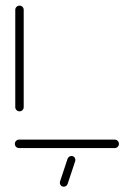

<svg xmlns="http://www.w3.org/2000/svg" viewBox="-20 -539 477 699"><path d="M413 -15.2Q413 -8.9 408.5 -4.4Q404.1 0 397.8 0H49.3Q43 0 38.5 -4.4Q34.1 -8.9 34.1 -15.2Q34.1 -21.5 38.5 -26.1Q43 -30.7 49.3 -30.7H397.8Q404.1 -30.7 408.5 -26.1Q413 -21.5 413 -15.2ZM51.1 -133.7Q44.8 -133.7 40.2 -138.1Q35.6 -142.6 35.6 -148.9V-503.3Q35.6 -509.6 40.2 -514.1Q44.8 -518.5 51.1 -518.5Q57.4 -518.5 61.9 -514.1Q66.3 -509.6 66.3 -503.3V-148.9Q66.3 -142.6 61.9 -138.1Q57.4 -133.7 51.1 -133.7ZM197.8 126.3Q197.8 124.8 198.5 121.9L225.9 39.3Q227.4 34.8 231.3 31.9Q235.2 28.9 240 28.9Q246.3 28.9 250.4 33.1Q254.4 37.4 254.4 43.3Q254.4 44.8 253.7 47.8L226.3 130.4Q224.8 134.8 220.9 137.8Q217 140.7 212.2 140.7Q205.9 140.7 201.9 136.5Q197.8 132.2 197.8 126.3Z"/></svg>

Font: 26F Galaxy Sans Ultra Light
Style: Regular
Weight: 200
Designer: C₂₉H₂₅N₃O₅
Version: Version 1.100